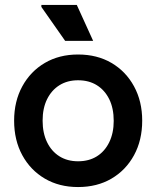

<svg xmlns="http://www.w3.org/2000/svg" viewBox="-20 -740 631 775"><path d="M295 15Q219 15 161 -19Q103 -53 70 -113.5Q37 -174 37 -253Q37 -331 70 -391.5Q103 -452 161 -486Q219 -520 295 -520Q372 -520 430 -486Q488 -452 521 -391.5Q554 -331 554 -253Q554 -174 521 -113.5Q488 -53 430 -19Q372 15 295 15ZM295 -89Q339 -89 371 -109Q403 -129 421 -166Q439 -203 439 -252Q439 -303 421 -339.5Q403 -376 371 -396Q339 -416 295 -416Q252 -416 220 -396Q188 -376 170 -339.5Q152 -303 152 -253Q152 -203 170 -166Q188 -129 220 -109Q252 -89 295 -89ZM356 -575H243L147 -712V-720H290Z"/></svg>

Font: Fustat
Style: Bold
Weight: 700
Designer: Mohamed Gaber, Khaled Hosny, Laura Garcia Mut
Foundry: Kief Type Foundry, Alif Type Foundry, Hard Type Foundry
Version: Version 1.007